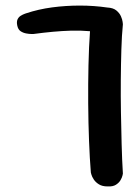

<svg xmlns="http://www.w3.org/2000/svg" viewBox="-20 -673 501 689"><path d="M366 -4Q347 -4 335 -11.5Q323 -19 316.5 -29Q310 -39 308 -46.5Q306 -54 306 -54Q302 -103 299.5 -167.5Q297 -232 296.5 -302Q296 -372 297.5 -439Q299 -506 303 -561Q268 -564 235.5 -563Q203 -562 170 -559Q137 -556 100 -551Q100 -551 92.5 -551Q85 -551 74 -553Q63 -555 54 -561Q45 -567 42 -581Q39 -595 43 -603.5Q47 -612 54.5 -616.5Q62 -621 67.5 -623Q73 -625 73 -625Q118 -640 167 -646.5Q216 -653 266.5 -653Q317 -653 365 -646Q386 -645 397.5 -635.5Q409 -626 414 -614.5Q419 -603 420 -594.5Q421 -586 421 -586Q417 -546 415.5 -494.5Q414 -443 413.5 -386Q413 -329 414 -270.5Q415 -212 416.5 -155.5Q418 -99 421 -50Q421 -50 419.5 -43Q418 -36 412.5 -26.5Q407 -17 396 -10Q385 -3 366 -4Z"/></svg>

Font: Sour Gummy Black Medium
Style: Regular
Weight: 500
Version: Version 1.000